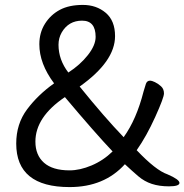

<svg xmlns="http://www.w3.org/2000/svg" viewBox="-20 -738 750 781"><path d="M263 23Q46 23 46 -154Q46 -234 90 -293Q134 -352 200 -399Q140 -479 140 -558Q140 -605 163 -641.5Q186 -678 223.5 -698Q261 -718 317 -718Q372 -718 410 -686Q448 -654 448 -591Q448 -488 304 -386Q405 -261 483 -180Q535 -252 564 -366Q569 -384 573.5 -397Q578 -410 591 -410Q597 -410 610 -404Q623 -398 635 -387Q647 -376 647 -358Q647 -341 611.5 -262.5Q576 -184 536 -127Q614 -45 661 -29Q710 -8 710 6Q710 20 667 20Q628 20 597.5 10Q567 0 542 -21.5Q517 -43 488 -70Q404 23 263 23ZM263 -45Q305 -45 352.5 -65Q400 -85 438 -122Q366 -198 244 -343Q124 -262 124 -162Q124 -107 159 -76Q194 -45 263 -45ZM258 -443Q306 -474 337.5 -514Q369 -554 369 -588Q369 -654 314 -654Q259 -654 231 -606Q218 -583 218 -556Q218 -495 258 -443Z"/></svg>

Font: LXGW WenKai TC
Style: Bold
Weight: 700
Designer: LXGW / Fontworks Inc.
Foundry: LXGW / Fontworks Inc.
Version: Version 1.330;April 28, 2024